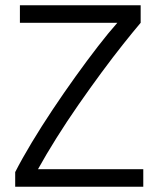

<svg xmlns="http://www.w3.org/2000/svg" viewBox="-20 -713 606 733"><path d="M38 0V-56Q64 -107 101 -168.5Q138 -230 181 -294.5Q224 -359 268.5 -421Q313 -483 354 -536Q395 -589 428 -626H56V-693H517V-626Q489 -593 450 -544Q411 -495 367.5 -436Q324 -377 279.5 -313Q235 -249 195.5 -186Q156 -123 125 -67H527V0Z"/></svg>

Font: Ubuntu Sans
Style: Regular
Weight: 400
Designer: Dalton Maag Ltd
Foundry: Dalton Maag Ltd
Version: Version 1.006; ttfautohint (v1.8.4.7-5d5b)